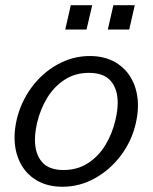

<svg xmlns="http://www.w3.org/2000/svg" viewBox="-20 -710 589 740"><path d="M36.1 -180.7Q36.1 -212.9 44.4 -249Q60.1 -316.4 101.3 -372.6Q142.6 -428.7 201.4 -461.4Q260.3 -494.1 326.2 -494.1Q383.3 -494.1 425.3 -469.5Q467.3 -444.8 489.5 -401.4Q511.7 -357.9 511.7 -302.7Q511.7 -271 503.4 -234.9Q488.3 -167.5 446.5 -111.6Q404.8 -55.7 345.7 -22.9Q286.6 9.8 221.2 9.8Q163.6 9.8 121.8 -14.6Q80.1 -39.1 58.1 -82.3Q36.1 -125.5 36.1 -180.7ZM425.3 -249Q433.6 -283.7 433.6 -314Q433.6 -366.7 407 -397.9Q380.4 -429.2 322.3 -429.2Q269.5 -429.2 228.8 -402.6Q188 -376 161.4 -332Q134.8 -288.1 122.6 -234.9Q114.7 -199.7 114.7 -170.9Q114.7 -117.7 141.4 -86.2Q168 -54.7 225.1 -54.7Q278.3 -54.7 319.3 -81.3Q360.4 -107.9 386.7 -151.9Q413.1 -195.8 425.3 -249ZM231.4 -596.2 252.9 -689.9H335.4L313.5 -596.2ZM395.5 -596.2 417 -689.9H499.5L478 -596.2Z"/></svg>

Font: Acari Sans
Style: Italic
Weight: 400
Italic angle: -13°
Designer: Alfredo Marco Pradil and Stefan Peev
Foundry: Hanken Design Co.
Version: Version 1.045;January 11, 2019;FontCreator 11.5.0.2425 64-bi